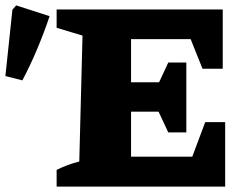

<svg xmlns="http://www.w3.org/2000/svg" viewBox="-23 -692 910 712"><path d="M738 -239H812V0H187V-62Q227 -82 271 -93L283 -560L187 -589V-657H803V-437H728L684 -547H463V-387H567L601 -460H668V-201H601L565 -278H463V-111H690ZM60 -394 -3 -410 23 -656 37 -672 161 -632Q140 -570 115 -510.5Q90 -451 60 -394Z"/></svg>

Font: Piazzolla SC ExtraBold
Style: Regular
Weight: 800
Designer: Juan Pablo del Peral
Foundry: Huerta Tipografica
Version: Version 1.330